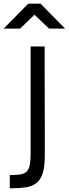

<svg xmlns="http://www.w3.org/2000/svg" viewBox="-20 -949 373 1041"><path d="M222 -697Q222 -617 222 -545.5Q222 -474 222.5 -403.5Q223 -333 223 -261Q223 -189 223 -109Q223 -47 212 -11Q201 25 177.5 43.5Q154 62 118 67Q82 72 33 72V0Q66 0 88 -3Q110 -6 123 -17.5Q136 -29 141 -52.5Q146 -76 146 -118V-697ZM133 -929H200L333 -794H246L167 -869L89 -794H0Z"/></svg>

Font: TitilliumText22L 400 wt
Style: 400 wt
Weight: 400
Designer: Campivisivi
Foundry: Campivisivi
Version: 1.000